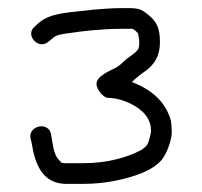

<svg xmlns="http://www.w3.org/2000/svg" viewBox="-20 -688 498 473"><path d="M99 -585 110 -594C119 -603 135 -604 147 -606C187 -612 234 -617 279 -617H307L314 -612L320 -606L322 -595C323 -591 323 -588 323 -584C323 -579 323 -569 319 -565C312 -556 300 -549 292 -543C283 -535 278 -529 267 -522C252 -514 214 -500 218 -478C220 -466 234 -449 244 -447C274 -447 300 -435 320 -422L332 -412C342 -402 352 -387 352 -367C352 -363 351 -356 348 -346C344 -329 339 -327 329 -319C292 -299 241 -286 186 -286H143C140 -286 136 -286 132 -287L128 -291C114 -303 111 -325 108 -344L106 -356C101 -390 50 -379 55 -348L58 -336C66 -282 86 -235 143 -235H185C214 -235 240 -238 265 -243C309 -252 356 -267 379 -295C389 -307 405 -344 403 -367C403 -376 402 -382 401 -391C387 -440 351 -468 305 -486C316 -497 328 -506 341 -515C361 -531 374 -550 374 -584C374 -617 367 -634 346 -651C329 -665 322 -668 296 -668H279C255 -668 232 -666 208 -664C155 -657 106 -658 76 -632L66 -623C40 -602 75 -564 99 -585ZM110 -594ZM292 -543ZM341 -515ZM208 -664H207Z"/></svg>

Font: Blanket
Style: Light
Weight: 300
Foundry: Cannot Into Space Fonts
Version: Version 0.9